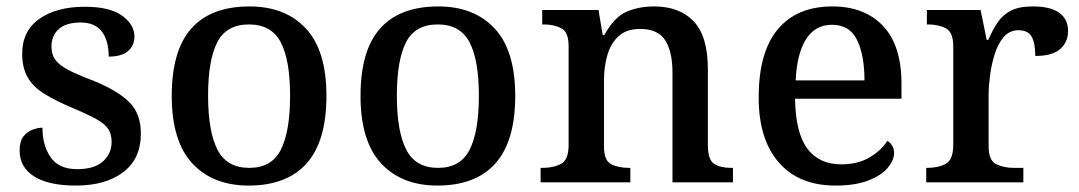

<svg xmlns="http://www.w3.org/2000/svg" viewBox="-20 -567 3356 597"><path d="M216 10Q131 10 86 -18.5Q41 -47 41 -99Q41 -128 53 -143Q65 -158 82 -164Q99 -170 112 -170Q112 -115 137.5 -78Q163 -41 220 -41Q273 -41 300 -65Q327 -89 327 -126Q327 -150 316.5 -166Q306 -182 279 -197Q252 -212 204 -232Q152 -254 117.5 -275.5Q83 -297 66 -326.5Q49 -356 49 -400Q49 -471 102.5 -508.5Q156 -546 244 -546Q322 -546 360 -518Q398 -490 398 -454Q398 -425 378 -408Q358 -391 318 -391Q318 -441 296.5 -469Q275 -497 231 -497Q185 -497 162.5 -476.5Q140 -456 140 -422Q140 -397 152.5 -380.5Q165 -364 192.5 -349.5Q220 -335 268 -317Q343 -287 380.5 -251Q418 -215 418 -152Q418 -73 363 -31.5Q308 10 216 10Z M753 10Q642 10 578 -59Q514 -128 514 -269Q514 -410 575 -478.5Q636 -547 756 -547Q867 -547 931 -478.5Q995 -410 995 -269Q995 -128 933.5 -59Q872 10 753 10ZM755 -45Q825 -45 853.5 -102Q882 -159 882 -269Q882 -380 853 -435.5Q824 -491 754 -491Q684 -491 655.5 -435.5Q627 -380 627 -269Q627 -159 656 -102Q685 -45 755 -45Z M1340 10Q1229 10 1165 -59Q1101 -128 1101 -269Q1101 -410 1162 -478.5Q1223 -547 1343 -547Q1454 -547 1518 -478.5Q1582 -410 1582 -269Q1582 -128 1520.5 -59Q1459 10 1340 10ZM1342 -45Q1412 -45 1440.5 -102Q1469 -159 1469 -269Q1469 -380 1440 -435.5Q1411 -491 1341 -491Q1271 -491 1242.5 -435.5Q1214 -380 1214 -269Q1214 -159 1243 -102Q1272 -45 1342 -45Z M1661 0V-45H1667Q1701 -45 1724.5 -57.5Q1748 -70 1748 -116V-424Q1748 -467 1725.5 -479Q1703 -491 1670 -491H1666V-536H1841L1854 -458H1859Q1890 -514 1928 -530.5Q1966 -547 2014 -547Q2093 -547 2137 -500.5Q2181 -454 2181 -352V-117Q2181 -70 2200.5 -57.5Q2220 -45 2254 -45H2259V0H2071V-341Q2071 -406 2048.5 -441.5Q2026 -477 1970 -477Q1928 -477 1903.5 -454.5Q1879 -432 1868.5 -395.5Q1858 -359 1858 -317V-111Q1858 -68 1880.5 -56.5Q1903 -45 1936 -45H1940V0Z M2578 10Q2464 10 2401.5 -62Q2339 -134 2339 -264Q2339 -405 2398.5 -476Q2458 -547 2568 -547Q2668 -547 2725.5 -486.5Q2783 -426 2783 -307V-260H2452Q2454 -153 2490.5 -104.5Q2527 -56 2596 -56Q2648 -56 2684.5 -78Q2721 -100 2739 -129Q2747 -125 2753.5 -115Q2760 -105 2760 -91Q2760 -69 2740.5 -45.5Q2721 -22 2680.5 -6Q2640 10 2578 10ZM2668 -317Q2668 -395 2645 -442.5Q2622 -490 2567 -490Q2515 -490 2486.5 -445.5Q2458 -401 2454 -317Z M2860 0V-45H2863Q2897 -45 2920.5 -57.5Q2944 -70 2944 -117V-423Q2944 -467 2921 -479Q2898 -491 2865 -491H2862V-536H3029L3048 -443H3053Q3066 -473 3081.5 -496.5Q3097 -520 3122.5 -533.5Q3148 -547 3191 -547Q3247 -547 3274 -527Q3301 -507 3301 -471Q3301 -436 3276.5 -414.5Q3252 -393 3199 -393Q3199 -434 3187.5 -453.5Q3176 -473 3147 -473Q3119 -473 3101 -452Q3083 -431 3073 -399Q3063 -367 3058.5 -333Q3054 -299 3054 -273V-112Q3054 -68 3077.5 -56.5Q3101 -45 3133 -45H3162V0Z"/></svg>

Font: Noto Serif NP Hmong Medium
Style: Regular
Weight: 500
Designer: Dalton Maag Ltd
Foundry: Dalton Maag Ltd
Version: Version 1.001; ttfautohint (v1.8.4.7-5d5b)